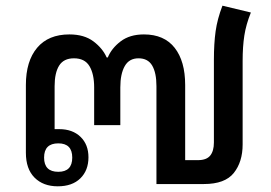

<svg xmlns="http://www.w3.org/2000/svg" viewBox="-20 -647 953 675"><path d="M183 8Q132 8 101.5 -22.5Q71 -53 71 -110V-348Q71 -432 110.5 -479Q150 -526 224 -526Q276 -526 308.5 -501.5Q341 -477 355 -445H359Q372 -477 404 -501.5Q436 -526 486 -526Q557 -526 594 -479Q631 -432 631 -348V-84H676Q706 -84 719 -100Q732 -116 732 -146V-437Q732 -494 738 -537Q744 -580 762 -627L862 -603Q845 -561 839 -522Q833 -483 833 -433V-139Q833 -78 802 -39Q771 0 697 0H530V-344Q530 -391 515 -416.5Q500 -442 467 -442Q434 -442 418.5 -414.5Q403 -387 403 -340V-207H311V-340Q311 -387 294.5 -414.5Q278 -442 240 -442Q204 -442 188 -416.5Q172 -391 172 -344V-193Q180 -193 188 -193Q235 -193 263 -166Q291 -139 291 -94Q291 -48 262.5 -20Q234 8 183 8ZM185 -43Q234 -43 234 -93Q234 -143 185 -143Q135 -143 135 -93Q135 -43 185 -43Z"/></svg>

Font: Noto Sans Thai Looped Medium
Style: Regular
Weight: 500
Designer: Sasikarn Vongin, Ben Mitchell
Foundry: The Fontpad Ltd
Version: Version 1.001; ttfautohint (v1.8.4.7-5d5b)